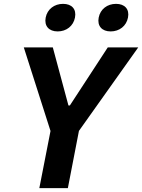

<svg xmlns="http://www.w3.org/2000/svg" viewBox="-20 -976 737 996"><path d="M332 0 389.5 -297 697 -730H539L342.5 -429H335L254 -730H103.5L242 -296.5L184 0ZM279 -813C324.5 -813 360.5 -841 369 -885C377.5 -928.5 352.5 -956 307 -956C262 -956 225.5 -928.5 217 -885C208.5 -841 234 -813 279 -813ZM554 -813C599.5 -813 635.5 -841 644 -885C652.5 -928.5 627 -956 582 -956C536.5 -956 500.5 -928.5 492 -885C483.5 -841 509 -813 554 -813Z"/></svg>

Font: Monaspace Neon
Style: Bold Italic
Weight: 700
Italic angle: -11°
Designer: Riley Cran & the Lettermatic Team
Foundry: Lettermatic
Version: Version 1.200 (Monaspace Neon)